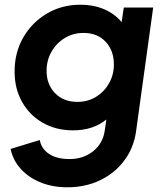

<svg xmlns="http://www.w3.org/2000/svg" viewBox="-20 -576 694 816"><path d="M266 220Q204 220 153 199.5Q102 179 68.5 142Q35 105 25 57L149 19Q156 57 189 78.5Q222 100 276 100Q334 100 375.5 67Q417 34 425 -20L432 -68Q375 -22 291 -22Q218 -22 162 -54Q106 -86 74 -142.5Q42 -199 42 -272Q42 -353 79 -417Q116 -481 179.5 -518.5Q243 -556 322 -556Q377 -556 422 -537Q467 -518 497 -482L506 -544H631L558 -16Q548 53 508 106.5Q468 160 405.5 190Q343 220 266 220ZM309 -143Q354 -143 389 -165Q424 -187 444 -223Q464 -259 464 -302Q464 -361 429 -398.5Q394 -436 335 -436Q291 -436 255.5 -414.5Q220 -393 199 -356.5Q178 -320 178 -275Q178 -217 214 -180Q250 -143 309 -143Z"/></svg>

Font: Plus Jakarta Sans
Style: Bold Italic
Weight: 700
Italic angle: -8°
Designer: Gumpita Rahayu
Foundry: Tokotype
Version: Version 2.071; ttfautohint (v1.8.4.7-5d5b);gftools[0.9.29]